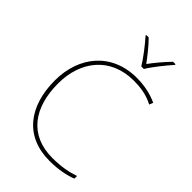

<svg xmlns="http://www.w3.org/2000/svg" viewBox="-277 -1105 1169 1169"><g transform="rotate(45 307.0 -520.5)"><path d="M375 -843H397C421 -884 476 -953 513 -994V-1000H492C455 -963 414 -913 386 -875C358 -913 319 -963 282 -1000H261V-994C298 -953 351 -884 375 -843ZM405 -750C460 -750 516 -743 573 -713L583 -738C528 -763 470 -775 405 -775C191 -775 63 -619 63 -411C63 -190 174 -41 386 -41C465 -41 526 -55 570 -72V-95C522 -78 463 -66 386 -66C189 -66 90 -204 90 -411C90 -606 204 -750 405 -750Z"/></g></svg>

Font: Noto Sans Tamil UI Thin
Style: Regular
Weight: 100
Designer: Jelle Bosma - Monotype Design Team
Foundry: Monotype Imaging Inc.
Version: Version 2.004